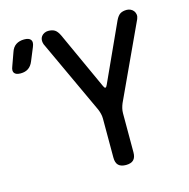

<svg xmlns="http://www.w3.org/2000/svg" viewBox="-237 -846 946 962"><g transform="rotate(-15 236.0 -365.0)"><path d="M-26 -614Q-35 -592 -51 -581Q-67 -570 -91 -570Q-115 -570 -123.5 -581.5Q-132 -593 -123 -615L-99 -682Q-91 -707 -73.5 -718.5Q-56 -730 -31 -730Q-6 -730 3 -718Q12 -706 2 -682ZM300 10Q274 10 261 -2.5Q248 -15 248 -42V-244Q248 -257 245 -269.5Q242 -282 237 -294L57 -682Q53 -694 54 -704.5Q55 -715 61 -723Q67 -731 76.5 -735.5Q86 -740 96 -740Q117 -740 130 -732Q143 -724 154 -701L290 -403Q295 -391 300 -391Q305 -391 310 -403L446 -701Q457 -724 470 -732Q483 -740 504 -740Q514 -740 523.5 -735.5Q533 -731 539 -723Q545 -715 546.5 -704.5Q548 -694 543 -682L363 -294Q358 -282 355 -269.5Q352 -257 352 -244V-42Q352 -15 339 -2.5Q326 10 300 10Z"/></g></svg>

Font: Maple Mono NL Medium
Style: Regular
Weight: 500
Monospace: yes
Designer: subframe7536
Version: Version 7.000